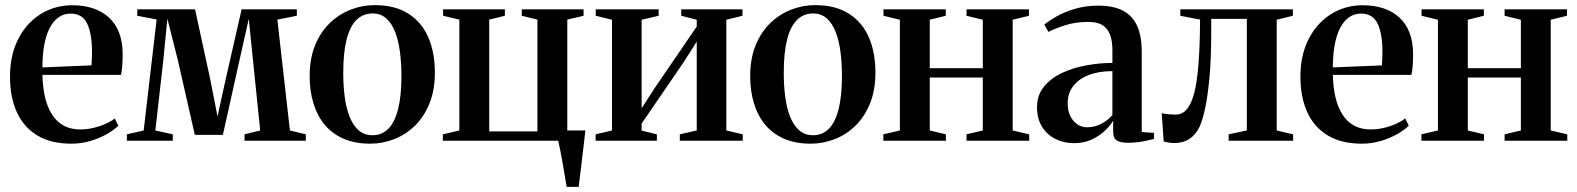

<svg xmlns="http://www.w3.org/2000/svg" viewBox="-20 -549 6150 749"><path d="M258.5 11.5Q179 11.5 125.8 -20.5Q72.5 -52.5 45.8 -111.2Q19 -170 19 -249.5Q19 -315.5 38.2 -367Q57.5 -418.5 91.2 -454.8Q125 -491 168.8 -509.8Q212.5 -528.5 261.5 -528.5Q352.5 -528.5 404.8 -480.8Q457 -433 458.5 -342Q458.5 -310.5 456.8 -290.2Q455 -270 452 -257H145.5Q146.5 -209.5 155.5 -170.5Q164.5 -131.5 182.5 -103Q200.5 -74.5 228 -59.2Q255.5 -44 293.5 -44Q330.5 -44 368.2 -56.8Q406 -69.5 428 -87L441.5 -58.5Q425 -42 396.5 -25.8Q368 -9.5 332.2 1Q296.5 11.5 258.5 11.5ZM145.5 -286 337 -294Q338 -307 338.2 -319.5Q338.5 -332 339 -345Q339 -417 320.2 -456.5Q301.5 -496 255.5 -496Q229.5 -496 209 -481.8Q188.5 -467.5 174.2 -440.5Q160 -413.5 152.8 -374.5Q145.5 -335.5 145.5 -286Z M475 0V-25L540.5 -40L591 -473L515.5 -487.5V-512.5H741L800.5 -238L828.5 -94.5L860 -238L922.5 -512.5H1138V-487.5L1062 -472.5L1111 -40L1173 -25V0H934V-25L995 -40L967 -313L950.5 -476L914 -313L849.5 -23H740L674 -313.5L633 -476L617 -313.5L586 -40L654 -25V0Z M1188 -251.5Q1188 -320.5 1209.2 -372.5Q1230.5 -424.5 1266.8 -459.2Q1303 -494 1348.2 -511.5Q1393.5 -529 1441.5 -529Q1521.5 -529 1573.8 -495.2Q1626 -461.5 1651.2 -402.5Q1676.5 -343.5 1676.5 -266Q1676.5 -197 1655.2 -145Q1634 -93 1598.2 -58.2Q1562.5 -23.5 1517.2 -6Q1472 11.5 1424 11.5Q1365 11.5 1320.5 -7.8Q1276 -27 1246.8 -62.2Q1217.5 -97.5 1202.8 -145.8Q1188 -194 1188 -251.5ZM1433 -21.5Q1470 -21.5 1495 -46.8Q1520 -72 1533 -123.5Q1546 -175 1546 -253Q1546 -302.5 1540.2 -346.5Q1534.5 -390.5 1521.5 -424.2Q1508.5 -458 1486.8 -477.2Q1465 -496.5 1433.5 -496.5Q1396 -496.5 1370.5 -471.2Q1345 -446 1332 -394.8Q1319 -343.5 1319 -264.5Q1319 -215 1324.8 -171Q1330.5 -127 1344 -93.2Q1357.5 -59.5 1379.2 -40.5Q1401 -21.5 1433 -21.5Z M2190.5 180Q2187 159 2182.8 134Q2178.5 109 2174.2 83.8Q2170 58.5 2165.5 36.5Q2161 14.5 2157.5 0H1707.5V-25L1772 -40V-472.5L1708.5 -487.5V-512.5H1949.5V-487.5L1888.5 -472.5V-36.5H2076.5V-472.5L2015.5 -487.5V-512.5H2256.5V-487.5L2193 -472.5V-40H2263.5Q2261.5 -20.5 2258.8 2Q2256 24.5 2253.2 48.5Q2250.5 72.5 2247.8 95.8Q2245 119 2242.2 140.5Q2239.5 162 2237.5 180Z M2303.5 0V-25L2367.5 -40V-472L2304 -487.5V-512.5H2549.5V-487.5L2483 -472V-126.5L2533 -204L2698 -445.5V-472L2637.5 -487.5V-512.5H2876.5V-487.5L2813.5 -472V-40L2877.5 -25V0H2632V-25L2698 -40V-386.5L2647 -306.5L2483 -67V-39.5L2542.5 -25V0Z M2906.5 -251.5Q2906.5 -320.5 2927.8 -372.5Q2949 -424.5 2985.2 -459.2Q3021.5 -494 3066.8 -511.5Q3112 -529 3160 -529Q3240 -529 3292.2 -495.2Q3344.5 -461.5 3369.8 -402.5Q3395 -343.5 3395 -266Q3395 -197 3373.8 -145Q3352.5 -93 3316.8 -58.2Q3281 -23.5 3235.8 -6Q3190.5 11.5 3142.5 11.5Q3083.5 11.5 3039 -7.8Q2994.5 -27 2965.2 -62.2Q2936 -97.5 2921.2 -145.8Q2906.5 -194 2906.5 -251.5ZM3151.5 -21.5Q3188.5 -21.5 3213.5 -46.8Q3238.5 -72 3251.5 -123.5Q3264.5 -175 3264.5 -253Q3264.5 -302.5 3258.8 -346.5Q3253 -390.5 3240 -424.2Q3227 -458 3205.2 -477.2Q3183.5 -496.5 3152 -496.5Q3114.5 -496.5 3089 -471.2Q3063.5 -446 3050.5 -394.8Q3037.5 -343.5 3037.5 -264.5Q3037.5 -215 3043.2 -171Q3049 -127 3062.5 -93.2Q3076 -59.5 3097.8 -40.5Q3119.5 -21.5 3151.5 -21.5Z M3426 0V-25L3490.5 -40V-472L3426.5 -487.5V-512.5H3669.5V-487.5L3607 -472V-283H3814V-472L3750.5 -487.5V-512.5H3994V-487.5L3930.5 -472V-40L3995 -25V0H3750.5V-25L3814 -40V-246.5H3607V-40L3670 -25V0Z M4169.5 9.5Q4131 9.5 4098.2 -6.5Q4065.5 -22.5 4045.5 -53.8Q4025.5 -85 4025.5 -131Q4025.5 -178 4052.5 -211Q4079.5 -244 4123.2 -264.5Q4167 -285 4218.8 -294.2Q4270.5 -303.5 4319.5 -303.5V-355Q4319.5 -388 4310.8 -412.5Q4302 -437 4281.8 -450.2Q4261.5 -463.5 4226 -463.5Q4176 -463.5 4136 -450.8Q4096 -438 4070 -424.5L4054 -453Q4071 -467.5 4101.2 -484.8Q4131.5 -502 4173 -514.5Q4214.5 -527 4265 -527Q4323 -527 4360.5 -507.5Q4398 -488 4416 -448Q4434 -408 4434 -346.5V-34L4482 -30.5V-7Q4471 -4.5 4455 -0.8Q4439 3 4419.8 5.5Q4400.5 8 4381 8Q4352.5 8 4337.5 -0.5Q4322.5 -9 4322.5 -35.5V-78.5Q4313 -61.5 4292 -40.8Q4271 -20 4240 -5.2Q4209 9.5 4169.5 9.5ZM4220.5 -52.5Q4249 -52.5 4274.5 -65.2Q4300 -78 4319.5 -100V-271.5Q4266 -271.5 4227 -256.2Q4188 -241 4166.5 -213Q4145 -185 4145 -146.5Q4145 -117.5 4155.2 -96.5Q4165.5 -75.5 4182.8 -64Q4200 -52.5 4220.5 -52.5Z M4562 9Q4548 9 4537.5 7Q4527 5 4519.5 2.5L4512 -107.5Q4522 -105 4537.5 -103.5Q4553 -102 4567 -102Q4601.5 -102 4622.2 -141.5Q4643 -181 4652 -263Q4661 -345 4661.5 -472.5L4584.5 -487.5V-512.5H5023.5V-487.5L4960.5 -472V-40L5024.5 -25V0H4773V-25L4844 -40V-475.5H4705V-423Q4705 -319 4698 -244.5Q4691 -170 4680.5 -123Q4670 -76 4659 -53.5Q4643.5 -22 4619 -6.5Q4594.5 9 4562 9Z M5292.5 11.5Q5213 11.5 5159.8 -20.5Q5106.5 -52.5 5079.8 -111.2Q5053 -170 5053 -249.5Q5053 -315.5 5072.2 -367Q5091.5 -418.5 5125.2 -454.8Q5159 -491 5202.8 -509.8Q5246.5 -528.5 5295.5 -528.5Q5386.5 -528.5 5438.8 -480.8Q5491 -433 5492.5 -342Q5492.5 -310.5 5490.8 -290.2Q5489 -270 5486 -257H5179.5Q5180.5 -209.5 5189.5 -170.5Q5198.5 -131.5 5216.5 -103Q5234.5 -74.5 5262 -59.2Q5289.5 -44 5327.5 -44Q5364.5 -44 5402.2 -56.8Q5440 -69.5 5462 -87L5475.5 -58.5Q5459 -42 5430.5 -25.8Q5402 -9.5 5366.2 1Q5330.5 11.5 5292.5 11.5ZM5179.5 -286 5371 -294Q5372 -307 5372.2 -319.5Q5372.5 -332 5373 -345Q5373 -417 5354.2 -456.5Q5335.5 -496 5289.5 -496Q5263.5 -496 5243 -481.8Q5222.5 -467.5 5208.2 -440.5Q5194 -413.5 5186.8 -374.5Q5179.5 -335.5 5179.5 -286Z M5525 0V-25L5589.5 -40V-472L5525.5 -487.5V-512.5H5768.5V-487.5L5706 -472V-283H5913V-472L5849.5 -487.5V-512.5H6093V-487.5L6029.5 -472V-40L6094 -25V0H5849.5V-25L5913 -40V-246.5H5706V-40L5769 -25V0Z"/></svg>

Font: Merriweather 120pt SemiBold
Style: Regular
Weight: 600
Version: Version 2.100